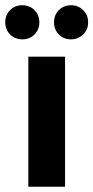

<svg xmlns="http://www.w3.org/2000/svg" viewBox="-62 -712 356 732"><path d="M46 0V-496H186V0ZM23 -562Q-5 -562 -23.5 -580.5Q-42 -599 -42 -627Q-42 -655 -23.5 -673.5Q-5 -692 23 -692Q51 -692 69.5 -673.5Q88 -655 88 -627Q88 -599 69.5 -580.5Q51 -562 23 -562ZM209 -562Q181 -562 162.5 -580.5Q144 -599 144 -627Q144 -655 162.5 -673.5Q181 -692 209 -692Q236 -692 255 -673.5Q274 -655 274 -627Q274 -599 255 -580.5Q236 -562 209 -562Z"/></svg>

Font: DM Sans 36pt ExtraBold
Style: Regular
Weight: 800
Designer: Colophon Foundry, Jonny Pinhorn
Foundry: Colophon Foundry
Version: Version 4.004;gftools[0.9.30]